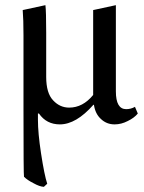

<svg xmlns="http://www.w3.org/2000/svg" viewBox="-20 -470 557 744"><path d="M503 -56 514 -30Q500 -13 475 -1Q450 12 424 12Q393 12 371 -9Q349 -29 344 -64H342Q275 12 212 12Q160 12 131 -30H127V-14Q127 -10 127 -6Q127 46 139 124Q152 209 163 242L150 254Q133 253 110 240Q86 228 73 215Q71 208 71 -46V-334Q71 -395 68 -431L156 -450Q159 -426 159 -343V-172Q159 -109 186 -81Q212 -53 248 -53Q301 -53 341 -102V-431L429 -450V-116Q429 -47 469 -47Q487 -47 503 -56Z"/></svg>

Font: Pochaevsk
Style: Regular
Weight: 400
Version: Version 1.210; ttfautohint (v1.8.4.7-5d5b)